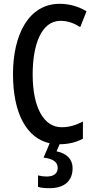

<svg xmlns="http://www.w3.org/2000/svg" viewBox="-20 -745 497 1005"><path d="M360 135C360 89 330 58 276 47L292 10C338 10 379 0 414 -19V-109C380 -91 344 -79 303 -79C209 -79 151 -182 151 -356C151 -508 195 -636 297 -636C335 -636 369 -623 400 -603L433 -686C389 -712 343 -725 292 -725C130 -725 48 -563 48 -357C48 -152 119 -22 240 5L208 80C255 86 282 101 282 134C282 161 264 179 224 179C209 179 194 177 179 173V233C194 238 215 240 240 240C316 240 360 203 360 135Z"/></svg>

Font: Noto Sans Armenian ExtraCondensed Medium
Style: Regular
Weight: 500
Width: 2
Designer: Monotype Design Team
Foundry: Monotype Imaging Inc.
Version: Version 2.008